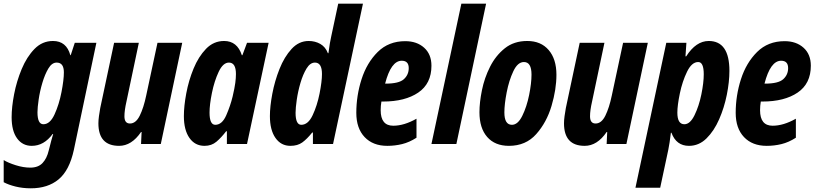

<svg xmlns="http://www.w3.org/2000/svg" viewBox="-47 -780 4422 1040"><path d="M156 -172Q156 -197 162.5 -241.5Q169 -286 182.5 -331.5Q196 -377 215 -409Q234 -441 260 -441Q299 -441 299 -388Q299 -348 286 -281Q273 -214 248.5 -160.5Q224 -107 188 -107Q156 -107 156 -172ZM353 32 475 -548H358L336 -481H334Q313 -558 240 -558Q182 -558 140 -515Q98 -472 70.5 -406Q43 -340 29.5 -270Q16 -200 16 -145Q16 -71 45.5 -30.5Q75 10 125 10Q191 10 238 -54H241Q235 -35 230.5 -17.5Q226 0 223 12L217 35Q207 78 183.5 103Q160 128 117 128Q80 128 38.5 115Q-3 102 -27 87V207Q-1 221 37.5 230.5Q76 240 120 240Q212 240 270.5 191.5Q329 143 353 32Z M717 -65H720L717 0H824L940 -548H806L745 -263Q731 -196 710 -153.5Q689 -111 657 -111Q627 -111 627 -150Q627 -182 638 -230L705 -548H571L496 -195Q492 -173 489 -151Q486 -129 486 -112Q486 10 598 10Q666 10 717 -65Z M1088 -170Q1088 -213 1101 -277Q1114 -341 1137.5 -391Q1161 -441 1193 -441Q1231 -441 1231 -379Q1231 -358 1227.5 -331Q1224 -304 1213 -257Q1201 -207 1178.5 -155.5Q1156 -104 1119 -104Q1088 -104 1088 -170ZM1178 -69H1182V0H1291L1408 -548H1291L1266 -481H1263Q1238 -558 1167 -558Q1110 -558 1069 -515.5Q1028 -473 1001.5 -408.5Q975 -344 962 -274.5Q949 -205 949 -151Q949 -76 979 -33Q1009 10 1061 10Q1099 10 1125.5 -12.5Q1152 -35 1178 -69Z M1554 -169Q1554 -195 1560.5 -240Q1567 -285 1580.5 -331Q1594 -377 1613.5 -409Q1633 -441 1659 -441Q1697 -441 1697 -379Q1697 -339 1684 -273.5Q1671 -208 1646.5 -156Q1622 -104 1585 -104Q1554 -104 1554 -169ZM1644 -62H1648V0H1757L1919 -760H1785L1747 -582Q1740 -553 1732 -492H1729Q1716 -526 1688 -542Q1660 -558 1625 -558Q1572 -558 1532.5 -515Q1493 -472 1467 -406.5Q1441 -341 1428 -272Q1415 -203 1415 -151Q1415 -76 1445 -33Q1475 10 1526 10Q1565 10 1590.5 -8.5Q1616 -27 1644 -62Z M2209 -34V-137Q2142 -99 2083 -99Q2015 -99 2015 -183Q2015 -207 2019 -230H2028Q2147 -230 2218.5 -278.5Q2290 -327 2290 -424Q2290 -486 2250.5 -521.5Q2211 -557 2148 -557Q2058 -557 1999 -498.5Q1940 -440 1911.5 -351Q1883 -262 1883 -169Q1883 -85 1928 -37.5Q1973 10 2051 10Q2092 10 2131 0.5Q2170 -9 2209 -34ZM2129 -451Q2167 -451 2167 -411Q2167 -375 2140.5 -351Q2114 -327 2042 -327H2039Q2071 -451 2129 -451Z M2425 0 2586 -760H2452L2290 0Z M2967 -375Q2967 -460 2925 -509Q2883 -558 2809 -558Q2737 -558 2687.5 -518.5Q2638 -479 2607.5 -418.5Q2577 -358 2563.5 -291.5Q2550 -225 2550 -172Q2550 -86 2592 -38Q2634 10 2710 10Q2801 10 2857.5 -53.5Q2914 -117 2940.5 -206.5Q2967 -296 2967 -375ZM2685 -171Q2685 -215 2697.5 -279.5Q2710 -344 2733.5 -394Q2757 -444 2791 -444Q2832 -444 2832 -376Q2832 -329 2819 -265Q2806 -201 2782 -152.5Q2758 -104 2726 -104Q2685 -104 2685 -171Z M3239 -65H3242L3239 0H3346L3462 -548H3328L3267 -263Q3253 -196 3232 -153.5Q3211 -111 3179 -111Q3149 -111 3149 -150Q3149 -182 3160 -230L3227 -548H3093L3018 -195Q3014 -173 3011 -151Q3008 -129 3008 -112Q3008 10 3120 10Q3188 10 3239 -65Z M3622 -170Q3622 -209 3635.5 -274Q3649 -339 3674.5 -391.5Q3700 -444 3735 -444Q3765 -444 3765 -378Q3765 -332 3752 -268.5Q3739 -205 3715 -156Q3691 -107 3660 -107Q3622 -107 3622 -170ZM3529 237 3573 31Q3576 15 3580 -9Q3584 -33 3587 -61H3590Q3616 10 3685 10Q3739 10 3780 -30.5Q3821 -71 3848.5 -134Q3876 -197 3890 -267Q3904 -337 3904 -396Q3904 -558 3792 -558Q3723 -558 3670 -475H3666L3671 -548H3562L3395 237Z M4264 -34V-137Q4197 -99 4138 -99Q4070 -99 4070 -183Q4070 -207 4074 -230H4083Q4202 -230 4273.5 -278.5Q4345 -327 4345 -424Q4345 -486 4305.5 -521.5Q4266 -557 4203 -557Q4113 -557 4054 -498.5Q3995 -440 3966.5 -351Q3938 -262 3938 -169Q3938 -85 3983 -37.5Q4028 10 4106 10Q4147 10 4186 0.5Q4225 -9 4264 -34ZM4184 -451Q4222 -451 4222 -411Q4222 -375 4195.5 -351Q4169 -327 4097 -327H4094Q4126 -451 4184 -451Z"/></svg>

Font: Noto Sans UI Condensed ExtraBold
Style: Italic
Weight: 800
Width: 3
Designer: Monotype Design Team
Foundry: Monotype Imaging Inc.
Version: 1.001